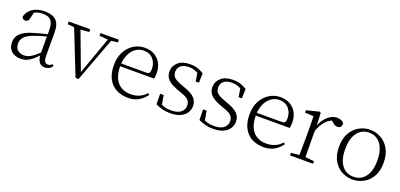

<svg xmlns="http://www.w3.org/2000/svg" viewBox="5 -1226 4053 1945"><g transform="rotate(20 2031.5 -254.0)"><path d="M191 14Q133 14 94 -19Q55 -52 55 -114Q55 -151 71.5 -180.5Q88 -210 125.5 -234Q163 -258 225 -276Q268 -289 312.5 -300.5Q357 -312 397 -321V-297Q357 -287 315.5 -275Q274 -263 237 -249Q170 -225 143.5 -194Q117 -163 117 -125Q117 -78 144 -54Q171 -30 215 -30Q240 -30 263.5 -39.5Q287 -49 316.5 -72Q346 -95 386 -134L392 -89H373Q341 -55 313 -32Q285 -9 256 2.5Q227 14 191 14ZM453 13Q411 13 390.5 -17.5Q370 -48 368 -102V-106V-350Q368 -407 355 -437.5Q342 -468 316 -480Q290 -492 250 -492Q220 -492 190 -483Q160 -474 128 -454L164 -482L145 -402Q141 -382 131 -374Q121 -366 105 -366Q74 -366 68 -397Q85 -456 136 -489Q187 -522 263 -522Q345 -522 386 -482.5Q427 -443 427 -354V-113Q427 -61 439 -43Q451 -25 473 -25Q486 -25 496 -30Q506 -35 518 -46L533 -30Q518 -8 497.5 2.5Q477 13 453 13Z M784 6 580 -508H650L822 -48H807L812 -60L971 -508H1008L816 6ZM523 -479V-508H756V-479L645 -470H622ZM866 -479V-508H1064V-479L983 -470H967Z M1350 14Q1279 14 1223 -15Q1167 -44 1135.5 -103.5Q1104 -163 1104 -252Q1104 -334 1136.5 -394.5Q1169 -455 1223 -488.5Q1277 -522 1341 -522Q1403 -522 1447.5 -495.5Q1492 -469 1516 -423.5Q1540 -378 1540 -320Q1540 -283 1534 -260H1134V-290H1439Q1463 -290 1471.5 -302.5Q1480 -315 1480 -341Q1480 -404 1443.5 -447.5Q1407 -491 1340 -491Q1292 -491 1253 -463Q1214 -435 1191 -383.5Q1168 -332 1168 -263Q1168 -183 1193 -131Q1218 -79 1262 -54.5Q1306 -30 1363 -30Q1416 -30 1456.5 -48Q1497 -66 1529 -102L1544 -88Q1511 -41 1463 -13.5Q1415 14 1350 14Z M1805 14Q1759 14 1722.5 4.5Q1686 -5 1646 -23L1644 -137H1682L1703 -17L1671 -18V-54Q1698 -36 1729 -26Q1760 -16 1805 -16Q1874 -16 1908.5 -44.5Q1943 -73 1943 -116Q1943 -154 1919.5 -177.5Q1896 -201 1834 -221L1784 -240Q1725 -262 1690 -295Q1655 -328 1655 -382Q1655 -441 1700.5 -481.5Q1746 -522 1831 -522Q1875 -522 1908.5 -511.5Q1942 -501 1978 -478L1975 -376H1940L1922 -485L1949 -483V-450Q1918 -472 1889 -481.5Q1860 -491 1830 -491Q1770 -491 1740.5 -465Q1711 -439 1711 -399Q1711 -360 1736 -337.5Q1761 -315 1815 -296L1863 -278Q1938 -251 1969 -216.5Q2000 -182 2000 -132Q2000 -93 1978.5 -59.5Q1957 -26 1914 -6Q1871 14 1805 14Z M2268 14Q2222 14 2185.5 4.5Q2149 -5 2109 -23L2107 -137H2145L2166 -17L2134 -18V-54Q2161 -36 2192 -26Q2223 -16 2268 -16Q2337 -16 2371.5 -44.5Q2406 -73 2406 -116Q2406 -154 2382.5 -177.5Q2359 -201 2297 -221L2247 -240Q2188 -262 2153 -295Q2118 -328 2118 -382Q2118 -441 2163.5 -481.5Q2209 -522 2294 -522Q2338 -522 2371.5 -511.5Q2405 -501 2441 -478L2438 -376H2403L2385 -485L2412 -483V-450Q2381 -472 2352 -481.5Q2323 -491 2293 -491Q2233 -491 2203.5 -465Q2174 -439 2174 -399Q2174 -360 2199 -337.5Q2224 -315 2278 -296L2326 -278Q2401 -251 2432 -216.5Q2463 -182 2463 -132Q2463 -93 2441.5 -59.5Q2420 -26 2377 -6Q2334 14 2268 14Z M2812 14Q2741 14 2685 -15Q2629 -44 2597.5 -103.5Q2566 -163 2566 -252Q2566 -334 2598.5 -394.5Q2631 -455 2685 -488.5Q2739 -522 2803 -522Q2865 -522 2909.5 -495.5Q2954 -469 2978 -423.5Q3002 -378 3002 -320Q3002 -283 2996 -260H2596V-290H2901Q2925 -290 2933.5 -302.5Q2942 -315 2942 -341Q2942 -404 2905.5 -447.5Q2869 -491 2802 -491Q2754 -491 2715 -463Q2676 -435 2653 -383.5Q2630 -332 2630 -263Q2630 -183 2655 -131Q2680 -79 2724 -54.5Q2768 -30 2825 -30Q2878 -30 2918.5 -48Q2959 -66 2991 -102L3006 -88Q2973 -41 2925 -13.5Q2877 14 2812 14Z M3094 0V-27L3205 -39H3228L3342 -27V0ZM3181 0Q3182 -24 3182.5 -64.5Q3183 -105 3183.5 -149Q3184 -193 3184 -226V-281Q3184 -333 3183.5 -375.5Q3183 -418 3181 -455L3089 -459V-485L3226 -519L3239 -511L3245 -371V-370V-226Q3245 -193 3245.5 -149Q3246 -105 3246.5 -64.5Q3247 -24 3248 0ZM3244 -318 3227 -367H3241Q3257 -413 3284 -448Q3311 -483 3344.5 -502.5Q3378 -522 3414 -522Q3441 -522 3461.5 -512Q3482 -502 3489 -486Q3489 -462 3478 -449Q3467 -436 3443 -436Q3427 -436 3413.5 -444Q3400 -452 3383 -468L3360 -488H3409Q3353 -477 3313 -436Q3273 -395 3244 -318Z M3770 14Q3709 14 3654 -15Q3599 -44 3564.5 -103.5Q3530 -163 3530 -253Q3530 -343 3565 -403Q3600 -463 3655 -492.5Q3710 -522 3770 -522Q3831 -522 3886 -492.5Q3941 -463 3976 -403Q4011 -343 4011 -253Q4011 -163 3976 -103.5Q3941 -44 3886 -15Q3831 14 3770 14ZM3770 -16Q3850 -16 3896.5 -77.5Q3943 -139 3943 -252Q3943 -365 3896.5 -428Q3850 -491 3770 -491Q3690 -491 3643.5 -428Q3597 -365 3597 -252Q3597 -139 3643.5 -77.5Q3690 -16 3770 -16Z"/></g></svg>

Font: Noto Serif SC ExtraLight ExtraLight
Style: Regular
Weight: 250
Version: Version 2.002-H1;hotconv 1.1.0;makeotfexe 2.6.0